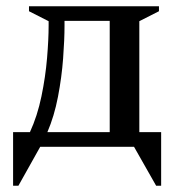

<svg xmlns="http://www.w3.org/2000/svg" viewBox="-20 -471 579 616"><path d="M76 -47Q100 -99 113 -162Q126 -225 131 -285Q136 -345 136 -389V-403L73 -435V-451H490V-435L427 -403V-47H497V125H481L410 0H109L39 125H22V-47ZM332 -47V-404H187V-389Q187 -344 182.5 -283.5Q178 -223 166 -160.5Q154 -98 132 -47Z"/></svg>

Font: Spectral Medium
Style: Regular
Weight: 500
Designer: Jean-Baptiste Levee
Foundry: Production Type
Version: Version 2.001